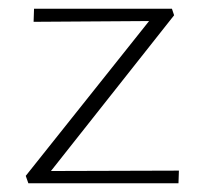

<svg xmlns="http://www.w3.org/2000/svg" viewBox="-20 -420 463 440"><path d="M39 -17 333 -386 355 -372 57 -370 58 -400H374L379 -385L84 -12L64 -28L390 -29L389 0H45Z"/></svg>

Font: Ysabeau Infant ExtraLight
Style: Regular
Weight: 250
Designer: Christian Thalmann (Catharsis Fonts)
Version: Version 2.001;gftools[0.9.30]; featfreeze: ss01,ss02,lnum